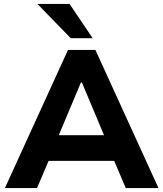

<svg xmlns="http://www.w3.org/2000/svg" viewBox="-20 -960 833 980"><path d="M5 0 327 -705H467L789 0H622L539 -195L604 -139H187L252 -195L169 0ZM393 -539 265 -234 239 -270H552L526 -234L398 -539ZM341 -765 171 -940H335L453 -765Z"/></svg>

Font: Nunito Sans 8pt ExtraBold
Style: Regular
Weight: 800
Version: Version 3.101;gftools[0.9.27]